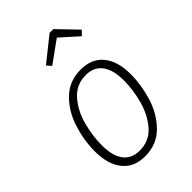

<svg xmlns="http://www.w3.org/2000/svg" viewBox="-231 -869 974 974"><g transform="rotate(-45 256.0 -382.0)"><path d="M53 -187Q53 -265 78 -344.5Q103 -424 158 -478Q213 -532 296 -532Q374 -532 416.5 -480.5Q459 -429 459 -336Q459 -258 434.5 -178.5Q410 -99 355 -44Q300 11 216 11Q138 11 95.5 -41.5Q53 -94 53 -187ZM412 -338Q412 -414 382 -454Q352 -494 295 -494Q226 -494 182 -444Q138 -394 119 -322.5Q100 -251 100 -184Q100 -108 130 -68.5Q160 -29 217 -29Q286 -29 329.5 -78.5Q373 -128 392.5 -199Q412 -270 412 -338ZM207 -647 186 -671 316 -775H343L443 -671L420 -647L325 -732Z"/></g></svg>

Font: Fira Sans Condensed ExtraLight
Style: Italic
Weight: 275
Width: 3
Italic angle: -8°
Designer: Carrois Corporate & Edenspiekermann AG
Foundry: Carrois Corporate GbR & Edenspiekermann AG
Version: Version 4.203